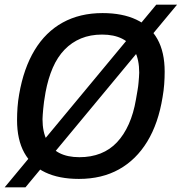

<svg xmlns="http://www.w3.org/2000/svg" viewBox="-25 -754 778 822"><path d="M313 12Q228 12 169 -16Q110 -44 79 -100Q48 -156 48 -240Q48 -267 50 -294.5Q52 -322 57 -350Q76 -461 123 -539Q170 -617 243.5 -657.5Q317 -698 414 -698Q499 -698 558.5 -670Q618 -642 649 -586.5Q680 -531 680 -447Q680 -421 678 -393.5Q676 -366 671 -338Q653 -226 605.5 -148Q558 -70 484.5 -29Q411 12 313 12ZM315 -81Q365 -81 405.5 -97Q446 -113 476 -145Q506 -177 526.5 -223Q547 -269 557 -328Q561 -351 564 -368.5Q567 -386 568 -399Q569 -412 570 -423Q571 -434 571 -443Q571 -498 552.5 -534Q534 -570 498.5 -588Q463 -606 412 -606Q362 -606 322 -589.5Q282 -573 251.5 -541.5Q221 -510 201 -464Q181 -418 170 -359Q166 -336 163.5 -318.5Q161 -301 160 -287.5Q159 -274 158 -263.5Q157 -253 157 -244Q157 -190 175.5 -153.5Q194 -117 229 -99Q264 -81 315 -81ZM-5 48 644 -734H733L84 48Z"/></svg>

Font: Archivo SemiCondensed Medium
Style: Italic
Weight: 500
Width: 4
Italic angle: -10°
Designer: Hector Gatti
Foundry: Omnibus-Type
Version: Version 2.001